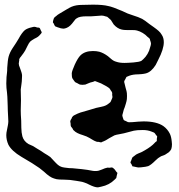

<svg xmlns="http://www.w3.org/2000/svg" viewBox="-20 -759 768 824"><path d="M690 -96Q685 -93 678.5 -91Q672 -89 669 -87Q659 -82 647 -70Q628 -51 616 -46Q607 -43 586 -41Q583 -41 578.5 -40.5Q574 -40 569 -41L555 -44Q553 -45 551.5 -44.5Q550 -44 549 -45Q548 -46 546 -50Q544 -54 544 -55Q543 -56 541.5 -58Q540 -60 540 -62Q540 -64 543 -70Q546 -80 547 -81Q548 -84 552 -86.5Q556 -89 558 -91Q563 -96 572.5 -100Q582 -104 587 -106Q618 -122 636 -138Q636 -138 648 -150Q652 -152 653 -154V-163Q653 -165 654 -169Q655 -173 654 -175Q650 -179 650 -179Q644 -189 641 -190Q640 -191 631 -194Q614 -201 593 -201Q567 -201 554 -198Q550 -197 512 -187Q505 -185 492 -183Q479 -181 471 -178Q468 -177 449 -166Q432 -155 426 -153Q422 -152 419.5 -150.5Q417 -149 415 -148Q410 -148 404 -150Q397 -150 394 -151Q385 -154 374 -161Q363 -168 356 -171Q351 -174 345.5 -175.5Q340 -177 336 -179Q308 -187 297 -199Q295 -200 293.5 -203Q292 -206 291 -208Q290 -210 287.5 -212.5Q285 -215 284 -218Q283 -221 283 -229Q283 -231 282 -234.5Q281 -238 282 -240Q282 -243 287 -250Q289 -257 292 -259Q293 -261 295 -262Q297 -263 298 -264Q313 -272 325 -276Q347 -283 363 -287L393 -296Q401 -298 414 -300.5Q427 -303 435 -307Q448 -315 453 -320Q455 -322 456.5 -326Q458 -330 459 -332Q462 -338 462 -340Q463 -341 462.5 -344Q462 -347 462 -348Q461 -351 461.5 -355Q462 -359 461 -362Q460 -365 458.5 -367Q457 -369 456 -370Q455 -372 452.5 -376Q450 -380 447 -382Q447 -382 438 -388Q430 -393 414 -401Q408 -404 396 -408L388 -411Q386 -411 380 -408Q366 -405 358 -401Q350 -397 346 -396Q333 -394 323 -396Q320 -397 316 -399.5Q312 -402 310 -403Q309 -403 307 -404Q305 -405 302 -407L296 -415Q290 -424 290 -424Q288 -429 288 -445Q289 -455 301 -482Q314 -510 325 -521Q344 -540 379 -540Q394 -540 406 -537Q424 -532 443 -518Q446 -516 456.5 -506.5Q467 -497 479 -494Q493 -489 514 -489Q527 -489 553 -491Q578 -493 587 -498Q589 -499 595 -505Q605 -514 613 -527.5Q621 -541 624 -555Q625 -558 626.5 -563Q628 -568 628 -571Q628 -577 624 -587Q624 -590 623 -592Q620 -596 613 -601Q605 -610 592.5 -617.5Q580 -625 568 -628Q562 -630 548 -630H526Q511 -630 503 -632Q484 -636 468 -654Q464 -660 461 -665Q458 -670 456 -673L446 -682Q444 -683 443 -684.5Q442 -686 440 -687L432 -689Q429 -690 425.5 -691Q422 -692 418 -692H414L401 -691Q381 -689 372 -689Q365 -689 351 -689Q337 -689 326 -687Q315 -685 307 -679Q304 -677 302 -674Q300 -671 298 -669Q296 -666 289 -657.5Q282 -649 274.5 -644Q267 -639 259 -637L252 -636Q243 -636 227 -642Q226 -643 222 -644Q218 -645 217 -646Q215 -648 213 -652.5Q211 -657 210 -659Q209 -660 208 -661Q207 -662 207 -664L208 -670Q209 -673 210 -677Q211 -681 213 -683Q214 -685 217 -687Q220 -689 221 -690Q226 -695 234.5 -700Q243 -705 248 -708Q255 -712 266.5 -719Q278 -726 287 -730Q306 -738 332 -738L379 -739Q422 -739 445 -733Q462 -730 504 -712Q520 -704 528 -701L551 -693Q574 -686 590 -678Q601 -672 621 -656Q628 -651 640 -642.5Q652 -634 660.5 -626.5Q669 -619 674 -610Q683 -597 683 -578Q683 -548 659 -502L648 -480Q629 -450 606 -444Q598 -442 588 -441Q578 -440 574 -440Q551 -440 535 -434Q525 -430 523 -429Q521 -426 520 -424Q519 -422 519 -421Q513 -412 513 -409V-407L515 -399Q517 -390 519 -382.5Q521 -375 523 -368Q525 -361 525 -347Q525 -332 523 -325Q521 -316 515 -298Q511 -290 508 -276Q505 -267 505 -265Q505 -261 506.5 -256.5Q508 -252 509 -249Q510 -248 510 -246.5Q510 -245 511 -244Q514 -242 516 -241Q518 -240 519 -240L529 -235Q534 -234 541 -234.5Q548 -235 551 -235Q558 -235 574 -237L596 -238Q652 -238 681 -218Q699 -205 709 -185Q715 -173 717 -152L718 -140Q718 -128 715 -119Q712 -113 705 -106ZM480 -21Q480 -21 484 -17L482 -9Q481 -7 480.5 -2.5Q480 2 479 5Q479 5 472 12Q449 35 415 42Q413 42 408 43.5Q403 45 399 45Q386 45 362 33Q358 31 353 28.5Q348 26 341 24Q333 21 322 19.5Q311 18 307 17Q279 12 256 12Q250 12 236 11.5Q222 11 212 7Q194 2 169 -22L149 -38Q124 -56 72 -86Q30 -111 16 -138Q7 -158 7 -179Q7 -189 10 -201.5Q13 -214 14 -222Q17 -237 15 -255Q13 -289 13 -306L12 -332Q12 -342 10 -362Q7 -382 7 -401Q7 -417 8 -428.5Q9 -440 10 -447Q11 -454 11 -468Q13 -501 17 -516Q22 -534 33.5 -551.5Q45 -569 49 -575L60 -593Q74 -619 87 -630Q98 -638 117 -642Q123 -644 128 -644Q131 -644 134 -643Q137 -642 139 -641Q148 -641 150 -639Q151 -638 152.5 -635Q154 -632 154 -631Q154 -630 156.5 -626Q159 -622 159 -620Q159 -618 155.5 -614Q152 -610 151 -609Q144 -600 128 -593Q114 -585 109 -580Q103 -573 97.5 -561Q92 -549 88 -542Q83 -533 69 -515Q68 -514 66 -511.5Q64 -509 63 -506Q62 -504 62.5 -501.5Q63 -499 62 -497Q62 -494 61 -489.5Q60 -485 61 -483Q61 -480 62 -477Q63 -474 64 -472Q66 -466 69.5 -456.5Q73 -447 74 -441Q75 -436 74.5 -429.5Q74 -423 74 -419Q74 -411 72 -397L69 -375L70 -329L69 -284Q69 -269 71 -241Q71 -232 71.5 -210.5Q72 -189 76 -174Q82 -153 102 -141Q108 -138 113 -136Q118 -134 122 -132Q132 -126 139.5 -121Q147 -116 153 -113L171 -101Q185 -93 196 -85Q201 -80 211 -69Q221 -58 228.5 -51.5Q236 -45 246 -42L256 -40Q268 -38 276.5 -37.5Q285 -37 291 -37Q336 -33 355 -30L377 -26Q381 -25 392 -25Q403 -25 417.5 -31.5Q432 -38 439 -39Q441 -40 444.5 -39.5Q448 -39 450 -39Q459 -41 462 -40Q465 -39 472 -32Z"/></svg>

Font: Rubik-Burned
Style: Regular
Weight: 400
Designer: NaN (generative design), Hubert & Fischer (Rubik source font outlines)
Foundry: NaN, Hubert & Fischer
Version: Version 1.000